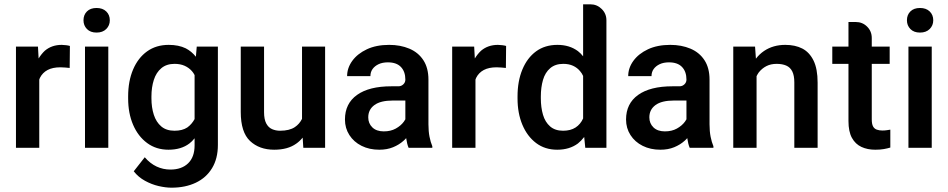

<svg xmlns="http://www.w3.org/2000/svg" viewBox="-20 -691 4394 890"><path d="M304 -478 303 -376Q293 -377 282 -378Q271 -379 260 -379Q224 -379 200.5 -366.5Q177 -354 165 -330Q164 -328 162 -322V-6H54V-475H156L159 -420Q172 -441 188 -456Q220 -483 266 -483Q275 -483 286.5 -481.5Q298 -480 304 -478Z M367 -597Q367 -622 383 -638Q399 -654 427.5 -654Q456 -654 472.5 -638Q489 -622 489 -597Q489 -573 472.5 -556.5Q456 -540 427.5 -540Q399 -540 383 -556.5Q367 -573 367 -597ZM482 -6H374V-475H482Z M892 -475H990V-19Q990 44 963 88.5Q936 133 887.5 156Q839 179 775 179Q748 179 715.5 171.5Q683 164 652 147Q621 130 600 103L651 38Q676 67 706 81Q736 95 770 95Q822 95 852 66Q882 37 882 -17V-50Q870 -35 858 -26Q820 3 761 3Q704 3 662 -28Q620 -59 597 -112.5Q574 -166 574 -235V-244Q574 -315 597 -369Q620 -423 662 -453Q704 -483 762 -483Q808 -483 841 -467Q868 -453 888 -428ZM882 -139V-343Q877 -353 870 -361Q856 -377 836 -386Q816 -395 789 -395Q752 -395 728 -375Q704 -355 693 -320.5Q682 -286 682 -244V-235Q682 -193 693 -159Q704 -125 727.5 -105Q751 -85 789 -85Q825 -85 848 -100Q869 -115 882 -139Z M1380 -475H1487V-6H1386L1383 -53Q1369 -36 1353 -25Q1314 3 1251 3Q1182 3 1139 -37.5Q1096 -78 1096 -172V-475H1204V-171Q1204 -138 1214 -119Q1224 -100 1241 -92.5Q1258 -85 1278 -85Q1322 -85 1347 -102Q1368 -116 1380 -140Z M1984 -13V-6H1874Q1867 -22 1863 -49Q1863 -50 1863 -50Q1863 -50 1863 -51Q1856 -43 1850 -38Q1830 -20 1802 -8.5Q1774 3 1738 3Q1692 3 1656 -15Q1620 -33 1599.5 -65Q1579 -97 1579 -137Q1579 -211 1635 -251Q1691 -291 1794 -291H1827Q1840 -291 1849.5 -300Q1859 -309 1859 -322Q1859 -359 1838.5 -380.5Q1818 -402 1778 -402Q1753 -402 1735 -393.5Q1717 -385 1707 -371Q1697 -357 1697 -338H1589Q1589 -376 1613 -409Q1637 -442 1680.5 -462.5Q1724 -483 1784 -483Q1836 -483 1877.5 -465.5Q1919 -448 1942.5 -412Q1966 -376 1966 -322V-115Q1966 -82 1971 -57Q1976 -32 1984 -13ZM1859 -138V-225H1801Q1744 -225 1715.5 -204Q1687 -183 1687 -147Q1687 -119 1706 -100.5Q1725 -82 1759 -82Q1791 -82 1814.5 -95Q1838 -108 1852 -127Q1855 -132 1859 -138Z M2326 -478 2325 -376Q2315 -377 2304 -378Q2293 -379 2282 -379Q2246 -379 2222.5 -366.5Q2199 -354 2187 -330Q2186 -328 2184 -322V-6H2076V-475H2178L2181 -420Q2194 -441 2210 -456Q2242 -483 2288 -483Q2297 -483 2308.5 -481.5Q2320 -480 2326 -478Z M2683 -671H2717Q2747 -671 2769 -649.5Q2791 -628 2791 -597V-6H2693L2688 -56Q2674 -38 2659 -26Q2620 3 2563 3Q2506 3 2465 -28Q2424 -59 2401.5 -112.5Q2379 -166 2379 -235V-244Q2379 -315 2401.5 -369Q2424 -423 2465 -453Q2506 -483 2564 -483Q2620 -483 2659 -454Q2672 -444 2683 -430ZM2683 -142V-339Q2677 -352 2669 -361Q2656 -377 2636.5 -386Q2617 -395 2591 -395Q2554 -395 2530.5 -375Q2507 -355 2497 -320.5Q2487 -286 2487 -244V-235Q2487 -193 2497 -159Q2507 -125 2530 -105Q2553 -85 2590 -85Q2625 -85 2648 -100Q2671 -115 2683 -142Z M3287 -13V-6H3177Q3170 -22 3166 -49Q3166 -50 3166 -50Q3166 -50 3166 -51Q3159 -43 3153 -38Q3133 -20 3105 -8.5Q3077 3 3041 3Q2995 3 2959 -15Q2923 -33 2902.5 -65Q2882 -97 2882 -137Q2882 -211 2938 -251Q2994 -291 3097 -291H3130Q3143 -291 3152.5 -300Q3162 -309 3162 -322Q3162 -359 3141.5 -380.5Q3121 -402 3081 -402Q3056 -402 3038 -393.5Q3020 -385 3010 -371Q3000 -357 3000 -338H2892Q2892 -376 2916 -409Q2940 -442 2983.5 -462.5Q3027 -483 3087 -483Q3139 -483 3180.5 -465.5Q3222 -448 3245.5 -412Q3269 -376 3269 -322V-115Q3269 -82 3274 -57Q3279 -32 3287 -13ZM3162 -138V-225H3104Q3047 -225 3018.5 -204Q2990 -183 2990 -147Q2990 -119 3009 -100.5Q3028 -82 3062 -82Q3094 -82 3117.5 -95Q3141 -108 3155 -127Q3158 -132 3162 -138Z M3770 -308V-6H3662V-309Q3662 -341 3652.5 -360Q3643 -379 3624.5 -387Q3606 -395 3580 -395Q3553 -395 3532.5 -384.5Q3512 -374 3497 -355Q3492 -348 3487 -338V-6H3379V-475H3480L3484 -419Q3500 -440 3522 -455Q3564 -483 3620 -483Q3666 -483 3699 -466Q3732 -449 3751 -410.5Q3770 -372 3770 -308Z M4107 -90V-7Q4094 -3 4077 0Q4060 3 4037 3Q4001 3 3973 -10Q3945 -23 3929 -52Q3913 -81 3913 -130V-395H3838V-475H3913V-589H3947Q3978 -589 3999.5 -567.5Q4021 -546 4021 -515V-475H4104V-395H4021V-138Q4021 -116 4027 -105Q4033 -94 4044.5 -90Q4056 -86 4070 -86Q4081 -86 4091 -87.5Q4101 -89 4107 -90Z M4184 -597Q4184 -622 4200 -638Q4216 -654 4244.5 -654Q4273 -654 4289.5 -638Q4306 -622 4306 -597Q4306 -573 4289.5 -556.5Q4273 -540 4244.5 -540Q4216 -540 4200 -556.5Q4184 -573 4184 -597ZM4299 -6H4191V-475H4299Z"/></svg>

Font: Placeholder Sans Medium
Style: Regular
Weight: 500
Designer: The Branx Europe S.L
Version: Version 1.006;Fontself Maker 3.5.7